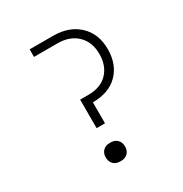

<svg xmlns="http://www.w3.org/2000/svg" viewBox="-171 -858 942 991"><g transform="rotate(-30 300.0 -362.5)"><path d="M241 -205V-375H291Q364 -375 404.5 -417.5Q445 -460 445 -530Q445 -601 401.5 -643Q358 -685 285 -685H145V-730H285Q380 -730 437.5 -675.5Q495 -621 495 -530Q495 -439 441 -384.5Q387 -330 291 -330V-205ZM261 5Q236 5 221 -10Q206 -25 206 -50Q206 -75 221 -90Q236 -105 261 -105H266Q291 -105 306 -90Q321 -75 321 -50Q321 -25 306 -10Q291 5 266 5Z"/></g></svg>

Font: NKDuy Mono Thin
Style: Regular
Weight: 100
Monospace: yes
Designer: NKDuy
Foundry: NKDuy
Version: Version 2.251; ttfautohint (v1.8.4.7-5d5b)